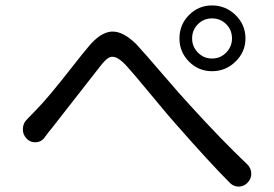

<svg xmlns="http://www.w3.org/2000/svg" viewBox="-20 -733 1014 710"><path d="M690.4 -590.8Q690.4 -560.5 711.9 -538.6Q733.4 -516.6 764.2 -516.6Q794.9 -516.6 816.4 -538.6Q837.9 -560.5 837.9 -590.8Q837.9 -622.1 816.4 -643.6Q794.9 -665 764.2 -665Q733.4 -665 711.9 -643.6Q690.4 -622.1 690.4 -590.8ZM643.6 -590.8Q643.6 -641.6 678.7 -677.2Q713.9 -712.9 764.2 -712.9Q814.5 -712.9 851.1 -677.2Q887.7 -641.6 887.7 -590.8Q887.7 -541 851.1 -505.4Q814.5 -469.7 764.2 -469.7Q713.9 -469.7 678.7 -505.4Q643.6 -541 643.6 -590.8ZM145.5 -225.6Q133.8 -208 112.3 -207Q111.3 -207 109.4 -207Q90.8 -207 78.1 -220.7Q64.5 -235.4 64.5 -253.9Q64.5 -277.3 81.1 -293Q94.7 -306.6 112.3 -325.2Q135.7 -348.6 169.9 -389.6Q204.1 -430.7 246.1 -484.4Q288.1 -538.1 306.6 -559.6Q349.6 -612.3 391.6 -616.2Q394.5 -616.2 397.5 -616.2Q435.5 -616.2 482.4 -571.3Q511.7 -540 581.5 -458.5Q651.4 -377 682.6 -343.8Q801.8 -212.9 893.6 -126Q909.2 -111.3 909.2 -89.8Q909.2 -72.3 896.5 -58.6Q883.8 -43.9 864.3 -43Q863.3 -43 862.3 -43Q844.7 -43 831.1 -55.7Q757.8 -128.9 630.9 -273.4Q603.5 -303.7 537.1 -384.3Q470.7 -464.8 445.3 -492.2Q423.8 -514.6 408.7 -520.5Q393.6 -526.4 381.3 -519Q369.1 -511.7 351.6 -489.3Q332 -464.8 266.1 -379.9Q200.2 -294.9 172.9 -260.7Q162.1 -248 145.5 -225.6Z"/></svg>

Font: Gen Jyuu Gothic P Regular
Style: Regular
Weight: 400
Designer: [Source Han Sans]
Ryoko NISHIZUKA  (kana & ideographs); Paul D. Hunt (Latin, Greek & Cyrillic); Wenlong ZHANG  (bopomofo
Version: Version 1.002.20150607